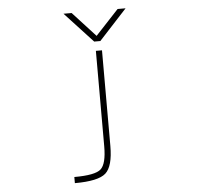

<svg xmlns="http://www.w3.org/2000/svg" viewBox="-62 -815 1124 1098"><g transform="rotate(-5 500.0 -266.5)"><path d="M342.8 -752H389.6L520.5 -609.4L653.3 -752H699.2L539.1 -578.1H503.9ZM508.8 -524.4H543.9V24.4Q543.9 141.6 501 180.2Q458 218.8 323.2 218.8V183.6Q443.4 183.6 476.1 153.8Q508.8 124 508.8 24.4Z"/></g></svg>

Font: GenEi Gothic M ExtraLight
Style: Regular
Weight: 200
Designer: o_tamon (Modified); [Source Han Sans]
Ryoko NISHIZUKA  (kana & ideographs); Paul D. Hunt (Latin, Greek & Cyrillic); Wenl
Version: Version 1.1a;Original Version 1.004